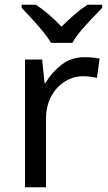

<svg xmlns="http://www.w3.org/2000/svg" viewBox="-20 -786 453 806"><path d="M335 -546Q350 -546 367.5 -544.5Q385 -543 398 -540L387 -459Q374 -462 358.5 -464Q343 -466 329 -466Q288 -466 252 -443.5Q216 -421 194.5 -380.5Q173 -340 173 -286V0H85V-536H157L167 -438H171Q197 -482 238 -514Q279 -546 335 -546ZM194 -606Q181 -629 159 -655.5Q137 -682 113 -708Q89 -734 71 -753V-766H131Q157 -749 185 -725Q213 -701 238 -674Q265 -701 293 -725Q321 -749 347 -766H409V-753Q390 -734 365.5 -708Q341 -682 318.5 -655.5Q296 -629 284 -606Z"/></svg>

Font: Noto Sans Old Persian
Style: Regular
Weight: 400
Designer: Monotype Design Team
Foundry: Monotype Imaging Inc.
Version: Version 2.001; ttfautohint (v1.8.4.7-5d5b)